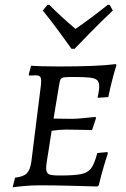

<svg xmlns="http://www.w3.org/2000/svg" viewBox="-20 -775 528 803"><path d="M229 -41Q292 -41 320 -47Q348 -53 361.5 -71.5Q375 -90 387 -135L429 -139L431 -134Q427 -123 415 -82.5Q403 -42 393 0L388 5Q362 4 280.5 2Q199 0 149 0Q110 0 76 3.5Q42 7 33 8L43 -32Q78 -36 92 -50Q106 -64 111 -98L151 -418Q152 -425 152 -437Q152 -450 147 -455Q142 -460 128 -460L102 -459L100 -463L110 -500Q121 -499 154.5 -498Q188 -497 227 -497Q391 -497 465 -507L467 -502Q463 -491 452.5 -452.5Q442 -414 433 -369L388 -366Q389 -371 392 -386.5Q395 -402 395 -414Q395 -432 386 -440Q377 -448 355 -450.5Q333 -453 284 -453Q258 -453 248 -451.5Q238 -450 234 -444Q230 -438 228 -424L204 -279L283 -278Q300 -278 334 -281.5Q368 -285 379 -286L382 -282L365 -231Q354 -231 323 -232Q292 -233 257 -233Q229 -233 196 -228L183 -145Q173 -88 173 -71Q173 -52 184 -46.5Q195 -41 229 -41ZM186 -755Q233 -707 296 -654Q306 -662 313 -666Q322 -672 358.5 -699Q395 -726 431 -755L439 -754L452 -731Q405 -687 355.5 -636.5Q306 -586 292 -571H279Q268 -586 231.5 -636.5Q195 -687 159 -731L178 -754Z"/></svg>

Font: Alegreya SC
Style: Italic
Weight: 400
Italic angle: -7°
Designer: Juan Pablo del Peral
Foundry: Huerta Tipografica
Version: Version 2.007; ttfautohint (v1.6)